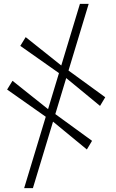

<svg xmlns="http://www.w3.org/2000/svg" viewBox="-20 -801 605 998"><path d="M105.5 177 395.5 -781H441L151 177ZM431.5 -24 245 -177.5 219.5 -193 17 -335.5 45 -381 237 -228 262 -212 458.5 -69ZM500 -250.5 313.5 -404 288 -420 85.5 -562.5 113.5 -608 305.5 -455 330.5 -438.5 527 -295.5Z"/></svg>

Font: Merriweather 144pt Medium
Style: Italic
Weight: 500
Italic angle: -7.8°
Version: Version 2.101